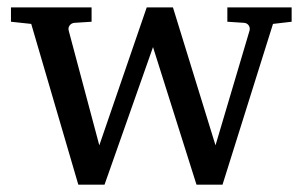

<svg xmlns="http://www.w3.org/2000/svg" viewBox="-20 -502 823 522"><path d="M722.2 -437 585 0H514.2L396 -374L264.2 0H192.9L64.9 -437L9.8 -442.9V-481.9H229V-442.9L182.1 -439.9Q173.8 -439 169.2 -432.6Q164.6 -426.3 167 -418L250 -106.9L378.9 -481.9H450.2L565.9 -106.9L658.2 -418Q660.6 -425.8 656.5 -432.4Q652.3 -439 644 -439.9L598.1 -442.9V-481.9H772.9V-442.9Z"/></svg>

Font: Charis SIL Afr
Style: Regular
Weight: 400
Foundry: SIL International
Version: Version 5.000